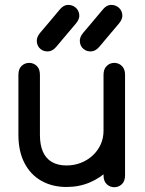

<svg xmlns="http://www.w3.org/2000/svg" viewBox="-20 -771 608 803"><path d="M147 -458Q147 -483 133.5 -495.5Q120 -508 102 -508Q84 -508 70.5 -495.5Q57 -483 57 -458Q57 -424 57 -379.5Q57 -335 57 -290Q57 -245 57 -207Q57 -138 82.5 -89Q108 -40 153.5 -14.5Q199 11 258 11Q311 11 355.5 -8Q400 -27 433 -59.5Q466 -92 484.5 -134.5Q503 -177 503 -224Q503 -242 503 -270.5Q503 -299 503 -332Q503 -365 503 -398Q503 -431 503 -458Q503 -478 494 -490Q485 -502 471.5 -506Q458 -510 444.5 -506Q431 -502 422 -490Q413 -478 413 -458Q413 -432 413 -394Q413 -356 413 -313Q413 -270 413 -228.5Q413 -187 413 -153Q413 -137 413 -119Q413 -101 413 -81Q413 -61 413 -38Q413 -13 426.5 -0.5Q440 12 458 12Q476 12 489.5 -0.5Q503 -13 503 -38Q503 -60 503 -76.5Q503 -93 503 -111Q503 -129 503 -153Q503 -176 503 -216Q503 -256 503 -302Q503 -348 503 -389.5Q503 -431 503 -458Q503 -478 494 -490Q485 -502 471.5 -506Q458 -510 444.5 -506Q431 -502 422 -490Q413 -478 413 -458Q413 -432 413 -397Q413 -362 413 -327Q413 -292 413 -264Q413 -236 413 -224Q413 -194 401.5 -168Q390 -142 369 -122Q348 -102 319.5 -90.5Q291 -79 258 -79Q222 -79 197 -93.5Q172 -108 159.5 -136.5Q147 -165 147 -207Q147 -253 147 -297Q147 -341 147 -382Q147 -423 147 -458ZM297 -672Q314 -692 311.5 -710.5Q309 -729 295.5 -740Q282 -751 263.5 -750.5Q245 -750 229 -730Q218 -717 205.5 -702Q193 -687 179 -670.5Q165 -654 148 -634Q132 -615 134 -596Q136 -577 149.5 -566Q163 -555 181.5 -556Q200 -557 216 -576Q227 -589 239.5 -604Q252 -619 266.5 -636Q281 -653 297 -672ZM477 -672Q494 -692 491.5 -710.5Q489 -729 475.5 -740Q462 -751 443.5 -750.5Q425 -750 409 -730Q398 -717 385.5 -702Q373 -687 359 -670.5Q345 -654 328 -634Q312 -615 314 -596Q316 -577 329.5 -566Q343 -555 361.5 -556Q380 -557 396 -576Q407 -589 419.5 -604Q432 -619 446.5 -636Q461 -653 477 -672Z"/></svg>

Font: Tilt Neon
Style: Regular
Weight: 400
Designer: Andy Clymer
Foundry: Andy Clymer
Version: Version 1.000